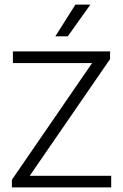

<svg xmlns="http://www.w3.org/2000/svg" viewBox="-20 -820 538 840"><path d="M32 0V-33.5L392.5 -558L397.5 -544H36.5V-595H461.5V-561.5L100.5 -37L95.5 -51H466.5V0ZM222 -661 310 -800H375.5L276.5 -661Z"/></svg>

Font: Encode Sans SC Light
Style: Regular
Weight: 300
Version: Version 3.002